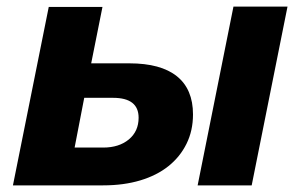

<svg xmlns="http://www.w3.org/2000/svg" viewBox="-20 -559 905 579"><path d="M684 -539H847L739 0H576ZM370 -368Q465 -368 513.5 -329Q562 -290 562 -214Q562 -165 542.5 -125.5Q523 -86 488 -58Q453 -30 403 -15Q353 0 291 0H19L127 -538H289L255 -368ZM291 -114Q339 -114 368.5 -138.5Q398 -163 398 -204Q398 -264 321 -264H234L205 -114Z"/></svg>

Font: Argentum Sans SemiBold
Style: Italic
Weight: 600
Italic angle: -11°
Designer: Julieta Ulanovsky (font), Cristiano Sobral (main changes and remaster)
Foundry: Julieta Ulanovsky (font), Cristiano Sobral (main changes and remaster)
Version: Version 2.007;June 15, 2022;FontCreator 14.0.0.2814 64-bit; 